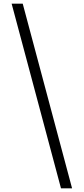

<svg xmlns="http://www.w3.org/2000/svg" viewBox="-20 -853 453 1039"><path d="M103 -833 370 166H310L43 -833Z"/></svg>

Font: Noto Sans Oriya Light
Style: Regular
Weight: 300
Version: Version 2.003